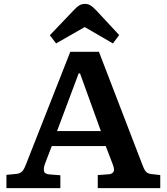

<svg xmlns="http://www.w3.org/2000/svg" viewBox="-20 -966 857 986"><path d="M13 0V-68L65 -73Q83 -75 93.5 -85.5Q104 -96 115 -126L341 -700H488L710 -123Q719 -97 728.5 -85.5Q738 -74 759 -72L803 -67V0H482V-67L538 -71Q555 -72 562.5 -83Q570 -94 559 -122L523 -216H246L211 -125Q203 -103 206 -87.5Q209 -72 237 -70L290 -66V0ZM273 -293H498L391 -589H384ZM268 -743 236 -785 361 -916Q375 -931 387.5 -938.5Q400 -946 417 -946Q431 -946 443.5 -939Q456 -932 474 -913L592 -786L560 -743L415 -827Z"/></svg>

Font: Literata 7pt SemiBold
Style: Regular
Weight: 600
Designer: Latin by Veronika Burian and Jose Scaglione. Greek by Irene Vlachou. Cyrillic by Vera Evstafieva.
Foundry: TypeTogether
Version: Version 3.002